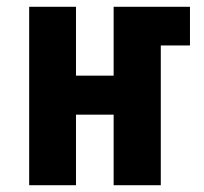

<svg xmlns="http://www.w3.org/2000/svg" viewBox="-20 -546 600 566"><path d="M66 0V-526H204V-323H315V-526H540V-412H454V0H315V-208H204V0Z"/></svg>

Font: Ubuntu Sans Mono
Style: Regular
Weight: 400
Monospace: yes
Designer: Dalton Maag Ltd
Foundry: Dalton Maag Ltd
Version: Version 1.006